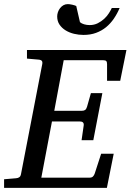

<svg xmlns="http://www.w3.org/2000/svg" viewBox="-35 -914 635 934"><path d="M549.8 -521H485.8V-602.1Q485.8 -612.8 481.9 -616.9Q478 -621.1 466.8 -621.1H274.9L229 -375H362.8Q373.5 -375 379.2 -379.2Q384.8 -383.3 388.2 -394L407.2 -460.9H462.9L418.9 -231.9H361.8L372.1 -303.2Q375 -323.2 353 -323.2H217.8L166 -49.8H400.9Q411.6 -49.8 417.2 -55.4Q422.9 -61 425.8 -69.8L457 -166H518.1L484.9 0H-15.1V-42L43 -46.9Q64 -48.3 66.9 -65.9L170.9 -604Q172.4 -612.3 168.5 -617.7Q164.6 -623 151.9 -624L96.2 -628.9V-670.9H580.1ZM546.9 -875Q535.2 -847.2 518.8 -823.2Q502.4 -799.3 481 -781.7Q459.5 -764.2 432.4 -754.2Q405.3 -744.1 371.1 -744.1Q348.1 -744.1 325.4 -749.5Q302.7 -754.9 284.4 -766.1Q266.1 -777.3 254.6 -794.2Q243.2 -811 243.2 -834Q243.2 -844.2 246.8 -855Q250.5 -865.7 257.3 -874.5Q264.2 -883.3 273.7 -888.7Q283.2 -894 294.9 -894Q298.3 -894 304.2 -893.3Q310.1 -892.6 316.4 -891.1Q322.8 -889.6 328.1 -887.9Q333.5 -886.2 335.9 -884.8L354 -806.2Q361.8 -799.3 374.5 -795.7Q387.2 -792 400.9 -792Q422.9 -792 440.7 -801Q458.5 -810.1 472.2 -822.8Q485.8 -835.4 494.9 -849.9Q503.9 -864.3 508.8 -875Z"/></svg>

Font: Charis SIL CyrE
Style: Italic
Weight: 400
Italic angle: -11°
Foundry: SIL International
Version: Version 5.000